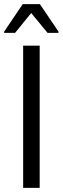

<svg xmlns="http://www.w3.org/2000/svg" viewBox="-25 -909 303 929"><path d="M0 0ZM87 0V-688H167V0ZM-5 -750V-756L85 -889H168L258 -756V-750H205L126 -846L48 -750Z"/></svg>

Font: Assailand
Style: Regular
Weight: 400
Designer: Hector Gatti with collaboration of the Omnibus-Type team
Foundry: Omnibus-Type
Version: Version 0.072;October 19, 2019;FontCreator 12.0.0.2547 64-bi